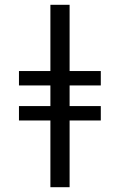

<svg xmlns="http://www.w3.org/2000/svg" viewBox="-20 -780 499 800"><path d="M190 0H270V-278H400V-338H270V-424H400V-484H270V-760H190V-484H59V-424H190V-338H59V-278H190Z"/></svg>

Font: Noto Serif Display ExtraCondensed Black
Style: Regular
Weight: 900
Width: 2
Designer: Monotype Design Team
Foundry: Monotype Imaging Inc.
Version: Version 2.009